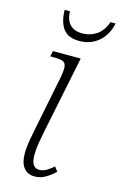

<svg xmlns="http://www.w3.org/2000/svg" viewBox="-114 -773 526 833"><g transform="rotate(15 149.0 -356.0)"><path d="M129 10Q98 10 80.5 -12Q63 -34 63 -77Q63 -103 69 -137.5Q75 -172 82 -205L127 -429Q134 -465 132.5 -482.5Q131 -500 118.5 -505.5Q106 -511 79 -511H61L66 -536H191L122 -199Q116 -170 110.5 -138Q105 -106 105 -81Q105 -23 141 -23Q157 -23 172.5 -31.5Q188 -40 205 -55L220 -35Q201 -17 178.5 -3.5Q156 10 129 10ZM164 -608Q114 -608 92 -638Q70 -668 69 -722H93Q94 -682 114 -662.5Q134 -643 168 -643Q203 -643 231.5 -661.5Q260 -680 275 -722H298Q286 -668 250.5 -638Q215 -608 164 -608Z"/></g></svg>

Font: Noto Serif SemiCondensed ExtraLight
Style: Italic
Weight: 200
Width: 4
Italic angle: -12°
Designer: Monotype Design Team
Foundry: Monotype Imaging Inc.
Version: Version 2.013